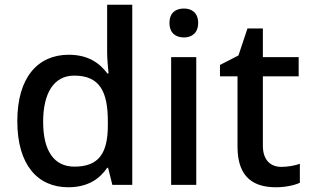

<svg xmlns="http://www.w3.org/2000/svg" viewBox="-20 -780 1309 810"><path d="M268 10C351 10 401 -26 432 -72H436L454 0H538V-760H432V-558C432 -533 436 -489 438 -470H433C400 -514 352 -549 270 -549C140 -549 53 -454 53 -269C53 -84 139 10 268 10ZM294 -77C207 -77 162 -145 162 -266C162 -387 207 -461 293 -461C402 -461 435 -392 435 -267V-252C435 -135 398 -77 294 -77Z M756 -744C722 -744 695 -727 695 -683C695 -640 722 -622 756 -622C788 -622 816 -640 816 -683C816 -727 788 -744 756 -744ZM808 -539H702V0H808Z M1167 -76C1121 -76 1089 -105 1089 -165V-458H1240V-539H1089V-660H1024L986 -546L908 -506V-458H982V-161C982 -27 1055 10 1144 10C1183 10 1222 2 1245 -9V-89C1226 -82 1195 -76 1167 -76Z"/></svg>

Font: Noto Sans Cherokee Medium
Style: Regular
Weight: 500
Designer: Monotype Design Team
Foundry: Monotype Imaging Inc.
Version: Version 2.001